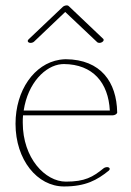

<svg xmlns="http://www.w3.org/2000/svg" viewBox="-20 -671 476 700"><path d="M91.3 -514.6C96.2 -514.6 101.6 -516.6 104.5 -519.5L217.8 -627.4L334 -517.6C335.9 -515.6 339.4 -514.6 342.8 -514.6C349.6 -514.6 357.9 -519.5 357.9 -525.4C357.9 -526.9 357.4 -528.3 356.4 -529.3L231 -648.4C229 -650.4 227.5 -651.4 223.6 -651.4C218.8 -651.4 212.9 -649.4 209.5 -646.5L84 -527.3C82 -525.4 81.1 -523.4 81.1 -521.5C81.1 -517.1 86.4 -514.6 91.3 -514.6ZM66.4 -268.1C81.5 -369.1 145.5 -431.6 203.6 -437C206.5 -437.5 210 -437.5 212.9 -437.5C318.8 -436.5 375 -369.6 380.4 -268.1ZM64 -250.5H390.6C397.9 -250.5 405.8 -254.9 407.2 -259.8V-261.7C405.3 -371.1 348.1 -454.1 219.7 -455.1C212.4 -455.1 204.6 -454.1 197.3 -453.1C105 -438.5 36.6 -341.8 36.6 -219.7C36.6 -88.4 115.7 8.8 213.4 8.8C292.5 8.8 334 -14.6 376.5 -48.8C381.3 -52.7 381.3 -58.1 376.5 -60.5C371.6 -63 362.8 -61.5 357.9 -57.6C318.4 -25.4 289.6 -8.8 220.2 -8.8C145 -8.8 63 -94.2 63 -223.6C63 -232.9 63 -241.7 64 -250.5Z"/></svg>

Font: WireWyrm
Style: Light
Weight: 200
Version: Version 001.000